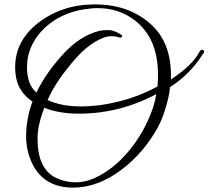

<svg xmlns="http://www.w3.org/2000/svg" viewBox="-20 -794 950 875"><path d="M538 -24Q428 61 313 61Q194 61 138 -28Q99 -94 99 -173Q99 -252 128 -331Q59 -377 51 -457Q50 -465 49.5 -472Q49 -479 49 -487Q49 -607 152 -688Q262 -774 412 -774Q562 -774 660 -690Q759 -607 759 -452V-432Q859 -498 889 -558Q893 -565 898.5 -566.5Q904 -568 907 -565.5Q910 -563 910 -558Q910 -553 904 -547Q846 -455 755 -397Q753 -374 746.5 -345.5Q740 -317 729 -284Q708 -217 657 -147Q607 -77 538 -24ZM700 -453Q700 -622 592 -703Q520 -757 424 -757Q410 -757 395.5 -755.5Q381 -754 367 -752Q245 -734 168 -651Q103 -578 103 -488Q103 -409 146 -372Q186 -456 261 -540Q343 -633 436 -654Q451 -657 474.5 -657Q498 -657 529 -638Q540 -632 536 -626Q532 -620 517 -625Q508 -629 483 -629Q471 -629 454 -623Q437 -617 416 -605Q395 -593 372 -574Q349 -555 327 -530Q282 -479 249.5 -431.5Q217 -384 197 -338Q261 -309 348 -309Q368 -309 388.5 -310.5Q409 -312 431 -314Q503 -324 569 -345Q635 -366 698 -400Q699 -414 699.5 -427Q700 -440 700 -453ZM692 -365Q525 -276 340 -276Q249 -276 182 -303Q151 -223 151 -163Q151 -25 234 16Q279 37 323.5 37Q368 37 410 18Q498 -22 568 -107Q638 -192 674 -294Q688 -335 692 -365Z"/></svg>

Font: #9Slide05 Great Vibes
Style: Regular
Weight: 400
Designer: Robert E. Leuschke
Foundry: Robert E. Leuschke
Version: Version 1.001